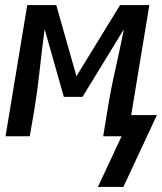

<svg xmlns="http://www.w3.org/2000/svg" viewBox="-20 -540 642 761"><path d="M469 201H368L462 0H389L406 -104Q419 -184 437 -264Q455 -344 471 -424L307 -156H233L157 -424Q146 -344 137.5 -264Q129 -184 116 -104L98 0H2L88 -520H203L283 -238L456 -520H572L500 -84H602Z"/></svg>

Font: Iosevka SS04 Medium Extended
Style: Italic
Weight: 500
Width: 7
Italic angle: -9°
Monospace: yes
Designer: Belleve Invis
Foundry: Belleve Invis
Version: Version 19.0.0; ttfautohint (v1.8.4)